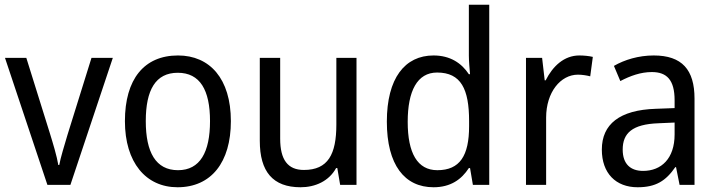

<svg xmlns="http://www.w3.org/2000/svg" viewBox="-20 -780 3025 810"><path d="M180 0H277L456 -536H366L265 -212C252 -168 235 -113 230 -84H226C220 -121 203 -177 190 -219L91 -536H1Z M954 -269C954 -448 865 -546 731 -546C588 -546 507 -446 507 -269C507 -95 595 10 729 10C871 10 954 -95 954 -269ZM595 -269C595 -400 636 -473 730 -473C824 -473 866 -400 866 -269C866 -138 824 -62 731 -62C637 -62 595 -138 595 -269Z M1484 -536H1399V-255C1399 -129 1364 -63 1262 -63C1194 -63 1162 -106 1162 -195V-536H1076V-186C1076 -56 1131 10 1248 10C1310 10 1368 -16 1398 -71H1403L1415 0H1484Z M1809 10C1881 10 1927 -23 1958 -71H1963L1975 0H2044V-760H1958V-545C1958 -524 1961 -489 1963 -467H1958C1927 -514 1879 -546 1809 -546C1688 -546 1612 -450 1612 -267C1612 -84 1687 10 1809 10ZM1825 -62C1741 -62 1700 -134 1700 -266C1700 -396 1740 -474 1824 -474C1925 -474 1959 -404 1959 -269V-248C1959 -123 1920 -62 1825 -62Z M2424 -546C2360 -546 2312 -501 2282 -441H2278L2267 -536H2199V0H2284V-284C2284 -391 2345 -465 2418 -465C2435 -465 2455 -462 2470 -458L2481 -540C2464 -544 2443 -546 2424 -546Z M2738 -546C2674 -546 2615 -528 2570 -502L2597 -438C2639 -460 2683 -476 2730 -476C2793 -476 2826 -443 2826 -357V-324L2746 -321C2594 -316 2519 -256 2519 -149C2519 -49 2578 10 2670 10C2747 10 2789 -17 2829 -75H2832L2847 0H2910V-364C2910 -486 2857 -546 2738 -546ZM2758 -260 2826 -263V-213C2826 -111 2770 -59 2693 -59C2641 -59 2607 -87 2607 -149C2607 -218 2647 -256 2758 -260Z"/></svg>

Font: Noto Sans Sinhala SemiCondensed
Style: Regular
Weight: 400
Width: 4
Designer: Jelle Bosma - Monotype Design Team
Foundry: Monotype Imaging Inc.
Version: Version 2.006